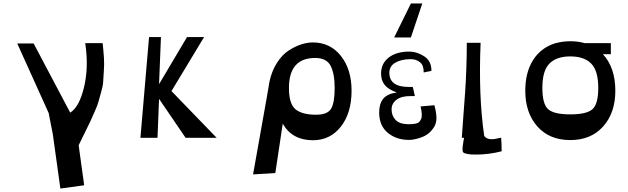

<svg xmlns="http://www.w3.org/2000/svg" viewBox="-20 -799 3641 1113"><path d="M575 -549Q580 -503 582.5 -465Q585 -427 582 -388Q579 -349 578 -325Q577 -301 565.5 -262.5Q554 -224 550.5 -208.5Q547 -193 527.5 -149Q508 -105 502.5 -93Q497 -81 470 -26.5Q443 28 436 43L468 275L330 294L286 -22L262 -144L80 -547H175L387 -146Q440 -179 467.5 -295Q495 -411 474 -549Z M794 0 844 -584H913L902 -311L1064 -584H1163L974 -271L1236 0H1056L902 -226L893 0Z M1447 212 1527 -237 1542 -325Q1555 -387 1585 -434Q1615 -481 1652.5 -505.5Q1690 -530 1725.5 -541.5Q1761 -553 1794 -553Q1894 -553 1956 -475Q2018 -397 2018 -273Q2018 -144 1956 -65Q1894 14 1794 14Q1674 14 1619 -82L1576 204ZM1812 -134Q1879 -134 1899.5 -169Q1920 -204 1920 -289Q1920 -372 1896.5 -417.5Q1873 -463 1807 -463Q1655 -463 1655 -289Q1655 -196 1693.5 -165Q1732 -134 1812 -134Z M2265 -582 2362 -779H2428L2362 -582ZM2351 12Q2277 12 2227.5 -29.5Q2178 -71 2178 -147Q2178 -197 2201 -226Q2224 -255 2280 -263Q2232 -280 2210.5 -306Q2189 -332 2189 -372Q2189 -431 2233.5 -465.5Q2278 -500 2354 -500Q2396 -500 2438.5 -473Q2481 -446 2481 -388L2436 -379Q2437 -420 2415 -438Q2393 -456 2361 -456Q2307 -456 2272 -436Q2237 -416 2237 -377Q2237 -295 2350 -295H2373L2385 -242H2363Q2309 -243 2279.5 -221.5Q2250 -200 2250 -165Q2250 -128 2273 -104Q2296 -80 2344 -79Q2360 -79 2369 -79.5Q2378 -80 2390.5 -82.5Q2403 -85 2409.5 -91.5Q2416 -98 2421 -109Q2426 -120 2425 -138.5Q2424 -157 2418 -182L2498 -189Q2510 -146 2510 -114.5Q2510 -83 2495 -60.5Q2480 -38 2462 -24Q2444 -10 2420.5 -2Q2397 6 2380.5 9Q2364 12 2351 12Z M2885 -1Q2888 36 2888 78Q2813 97 2740 97Q2706 97 2692 94Q2671 90 2666 85Q2661 80 2661 65Q2661 53 2666 23Q2668 7 2670 0H2657Q2660 -47 2666.5 -132.5Q2673 -218 2676.5 -267.5Q2680 -317 2683 -395Q2686 -473 2686 -551H2766Q2753 -242 2787 -11Q2800 8 2829 8Q2850 8 2885 -1Z M3475 -485Q3547 -407 3547 -273Q3547 -145 3476.5 -66Q3406 13 3286 13Q3165 13 3095 -66Q3025 -145 3025 -273Q3025 -379 3070 -450.5Q3115 -522 3198 -548V-549H3203Q3242 -560 3286 -560Q3330 -560 3369 -549H3521V-485ZM3448 -290Q3448 -389 3407 -430.5Q3366 -472 3286 -472Q3206 -472 3165 -430.5Q3124 -389 3124 -290Q3124 -195 3158 -165.5Q3192 -136 3286 -136Q3380 -136 3414 -165.5Q3448 -195 3448 -290Z"/></svg>

Font: OpenDyslexic
Style: Regular
Weight: 400
Designer: Abbie Gonzalez
Version: Version 0.920;hotconv 1.0.109;makeotfexe 2.5.65596